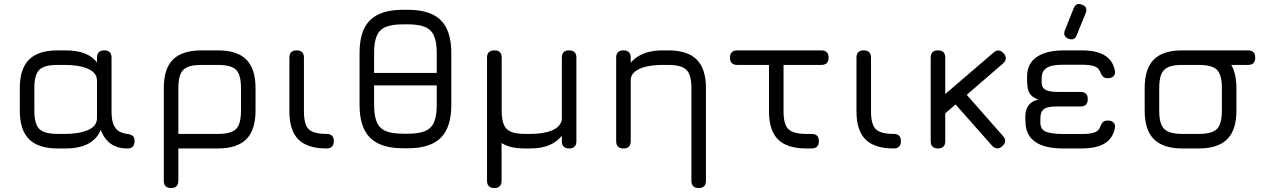

<svg xmlns="http://www.w3.org/2000/svg" viewBox="-20 -750 6412 970"><path d="M80 -191V-305Q80 -402.5 126.8 -449Q173.5 -495.5 271 -495.5H309Q369 -495.5 408.5 -479.8Q448 -464 470 -434.5V-459Q470 -495.5 507 -495.5Q543.5 -495.5 543.5 -459V-187Q543.5 -143 554.2 -119.2Q565 -95.5 583 -85.8Q601 -76 623 -73.5Q640.5 -71.5 650.2 -63.8Q660 -56 660 -37Q660 0 623 0Q587 0 560.8 -11.8Q534.5 -23.5 516.8 -44.8Q499 -66 489 -94.5Q472 -50 427.8 -25Q383.5 0 309 0H271Q173.5 0 126.8 -46.8Q80 -93.5 80 -191ZM153.5 -191Q153.5 -123.5 178.5 -98.5Q203.5 -73.5 271 -73.5H309Q379 -73.5 424.5 -93Q470 -112.5 470 -153.5V-342.5Q470 -383 424.5 -402.5Q379 -422 309 -422H271Q203.5 -422 178.5 -397.2Q153.5 -372.5 153.5 -305Z M807.5 163V-305Q807.5 -403.5 854.2 -449.5Q901 -495.5 998.5 -495.5H1080.5Q1178 -495.5 1224.5 -449Q1271 -402.5 1271 -305V-191Q1271 -93.5 1224.5 -46.8Q1178 0 1080.5 0H881V163Q881 200 844.5 200Q807.5 200 807.5 163ZM881 -73.5H1080.5Q1148 -73.5 1172.8 -98.5Q1197.5 -123.5 1197.5 -191V-305Q1197.5 -372.5 1172.8 -397.2Q1148 -422 1080.5 -422H998.5Q953.5 -422 928 -411.5Q902.5 -401 891.8 -375.5Q881 -350 881 -305Z M1629.5 0Q1533 0 1487.5 -45.5Q1442 -91 1442 -187V-459Q1442 -495.5 1478.5 -495.5Q1515.5 -495.5 1515.5 -459V-187Q1515.5 -121 1539.8 -97.2Q1564 -73.5 1629.5 -73.5Q1647.5 -73.5 1657 -64.8Q1666.5 -56 1666.5 -37Q1666.5 0 1629.5 0Z M2015.5 -1Q1903 -1 1849.8 -54Q1796.5 -107 1796.5 -219.5V-483Q1796.5 -596 1849.8 -648.2Q1903 -700.5 2015.5 -700.5H2041.5Q2154 -700.5 2207 -647.8Q2260 -595 2260 -482V-219.5Q2260 -107 2207 -54Q2154 -1 2041.5 -1ZM2015.5 -74.5H2041.5Q2096 -74.5 2127.8 -88Q2159.5 -101.5 2173 -133.2Q2186.5 -165 2186.5 -219.5V-482Q2186.5 -536.5 2173 -568.2Q2159.5 -600 2127.8 -613.5Q2096 -627 2041.5 -627H2015.5Q1961 -627 1929.2 -614Q1897.5 -601 1883.8 -569.5Q1870 -538 1870 -483V-219.5Q1870 -165 1883.5 -133.2Q1897 -101.5 1928.8 -88Q1960.5 -74.5 2015.5 -74.5ZM1839.5 -318.5V-381.5H2223.5V-318.5Z M2440.5 163V-459Q2440.5 -495 2477.5 -495.5Q2514.5 -496 2514.5 -459V-191Q2514.5 -123.5 2539.8 -98.5Q2565 -73.5 2631.5 -73.5H2659.5Q2726 -73.5 2768.8 -91.2Q2811.5 -109 2818.5 -145V-459Q2818.5 -495.5 2855 -495.5Q2892 -495.5 2892 -459V-37Q2892 0 2855 0Q2818.5 0 2818.5 -37V-64Q2793 -32.5 2753.5 -16.2Q2714 0 2659.5 0H2631.5Q2556 0 2514 -27.5V163Q2514 200 2477.5 200Q2440.5 200 2440.5 163Z M3546.5 163Q3546.5 200 3510 200Q3473 200 3473 163V-305Q3473 -372.5 3447.8 -397.2Q3422.5 -422 3356 -422H3328Q3281 -422 3244.5 -413.5Q3208 -405 3187 -387.5Q3166 -370 3166 -343Q3167 -309 3132.5 -309Q3125.5 -309 3127 -337Q3137.5 -414.5 3189.2 -455Q3241 -495.5 3328 -495.5H3356Q3453.5 -495.5 3500 -449Q3546.5 -402.5 3546.5 -305ZM3166.5 -37Q3166.5 0 3130 0Q3093 0 3093 -37V-459Q3093 -495.5 3130 -495.5Q3166.5 -495.5 3166.5 -459Z M4080 0Q4071 0 4064.2 0Q4057.5 0 4048 0Q3953.5 -1.5 3909.2 -47Q3865 -92.5 3865 -187V-459H3938.5V-187Q3938.5 -122.5 3962 -98.5Q3985.5 -74.5 4048 -73.5Q4055 -73.5 4062.8 -73.5Q4070.5 -73.5 4080 -73.5Q4098 -73.5 4107.5 -64.8Q4117 -56 4117 -37Q4117 0 4080 0ZM3705 -422Q3668 -422 3668 -459Q3668 -495.5 3705 -495.5H4129.5Q4166 -495.5 4166 -459Q4166 -422 4129.5 -422Z M4494.5 0Q4398 0 4352.5 -45.5Q4307 -91 4307 -187V-459Q4307 -495.5 4343.5 -495.5Q4380.5 -495.5 4380.5 -459V-187Q4380.5 -121 4404.8 -97.2Q4429 -73.5 4494.5 -73.5Q4512.5 -73.5 4522 -64.8Q4531.5 -56 4531.5 -37Q4531.5 0 4494.5 0Z M4719 0Q4682 0 4682 -37V-459Q4682 -495.5 4719 -495.5Q4755.5 -495.5 4755.5 -459V-275L4999 -484Q5025.5 -508 5051 -480Q5062.5 -467.5 5061.2 -454Q5060 -440.5 5047 -429L4864 -271L5047 -63Q5071 -36 5043.5 -11.5Q5031 0.5 5017.2 -0.5Q5003.5 -1.5 4992 -14L4807.5 -222.5L4755.5 -177.5V-37Q4755.5 0 4719 0Z M5377.5 -554.5Q5348 -566.5 5360 -597L5404.5 -708.5Q5417 -739 5447 -726Q5477 -715 5465 -684L5419.5 -572Q5409 -542.5 5377.5 -554.5ZM5351 0Q5258 0 5210.2 -33.2Q5162.5 -66.5 5161 -131L5160 -157.5Q5159.5 -195.5 5176.5 -218Q5193.5 -240.5 5225.5 -246.5Q5190.5 -260.5 5179.8 -281.5Q5169 -302.5 5169 -345V-367Q5169 -405.5 5189.2 -434.5Q5209.5 -463.5 5251.8 -479.8Q5294 -496 5360.5 -495.5H5445Q5519 -495.5 5560.5 -470.5Q5602 -445.5 5612.5 -393.5Q5616 -375 5605.8 -365Q5595.5 -355 5576.5 -355Q5559.5 -355 5551.5 -363.8Q5543.5 -372.5 5537.5 -388.5Q5530.5 -407 5509.2 -415Q5488 -423 5445 -423H5347.5Q5290.5 -423 5266.2 -405.8Q5242 -388.5 5242.5 -355V-334Q5242.5 -313.5 5253 -303.2Q5263.5 -293 5282 -289.2Q5300.5 -285.5 5325 -285.5H5439Q5475.5 -285.5 5475.5 -249Q5475.5 -212 5439 -212H5319Q5287.5 -212 5269.5 -206.5Q5251.5 -201 5243.8 -187.5Q5236 -174 5236 -149V-131Q5236 -94.5 5266.2 -83.8Q5296.5 -73 5351 -73H5445Q5488 -73 5509.2 -80.8Q5530.5 -88.5 5537.5 -107.5Q5543.5 -124 5551.5 -132.5Q5559.5 -141 5577 -141Q5595.5 -141 5605.8 -130.8Q5616 -120.5 5612.5 -102.5Q5602 -50.5 5560.5 -25.2Q5519 0 5445 0Z M5965.5 -422Q5928.5 -422 5928.5 -459Q5928.5 -495.5 5965.5 -495.5H6285Q6321.5 -495.5 6321.5 -459Q6321.5 -422 6285 -422ZM5954 0Q5856.5 0 5809.8 -46.5Q5763 -93 5763 -190V-305Q5763 -403.5 5809.8 -449.8Q5856.5 -496 5954 -495.5H6036Q6133.5 -495.5 6180 -449Q6226.5 -402.5 6226.5 -305V-191Q6226.5 -93.5 6180 -46.8Q6133.5 0 6036 0ZM5836.5 -190Q5836.5 -123.5 5861.5 -98.5Q5886.5 -73.5 5954 -73.5H6036Q6103.5 -73.5 6128.2 -98.5Q6153 -123.5 6153 -191V-305Q6153 -372.5 6128.2 -397.2Q6103.5 -422 6036 -422H5954Q5909 -422 5883.5 -411.5Q5858 -401 5847.2 -375.5Q5836.5 -350 5836.5 -305Z"/></svg>

Font: Jura Light SemiBold
Style: Regular
Weight: 600
Version: Version 5.106